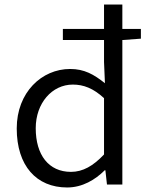

<svg xmlns="http://www.w3.org/2000/svg" viewBox="-20 -816 655 849"><path d="M294 -56C195 -56 138 -131 138 -249C138 -360 210 -442 302 -442C349 -442 392 -426 440 -382V-133C392 -82 346 -56 294 -56ZM258 -639H440V-542L444 -448C395 -487 353 -511 290 -511C165 -511 54 -408 54 -248C54 -83 141 13 277 13C344 13 401 -21 443 -63H446L453 0H521V-639L603 -645V-688H521V-796H440V-688H258Z"/></svg>

Font: Noto Sans JP DemiLight
Style: Regular
Weight: 350
Designer: Ryoko NISHIZUKA 西塚涼子 (kana, bopomofo & ideographs); Paul D. Hunt (Latin, Greek & Cyrillic); Sandoll Communications 산돌커뮤니
Foundry: Adobe
Version: Version 2.004;hotconv 1.0.118;makeotfexe 2.5.65603